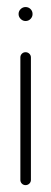

<svg xmlns="http://www.w3.org/2000/svg" viewBox="-20 -539 149 559"><path d="M74.8 -498.1Q74.8 -490 68.9 -483.9Q63 -477.8 54.4 -477.8Q46.3 -477.8 40.2 -483.9Q34.1 -490 34.1 -498.1Q34.1 -506.7 40.2 -512.6Q46.3 -518.5 54.4 -518.5Q63 -518.5 68.9 -512.6Q74.8 -506.7 74.8 -498.1ZM54.4 -387Q60.7 -387 65.4 -382.6Q70 -378.1 70 -371.9V-15.2Q70 -8.9 65.4 -4.4Q60.7 0 54.4 0Q48.1 0 43.7 -4.4Q39.3 -8.9 39.3 -15.2V-371.9Q39.3 -378.1 43.7 -382.6Q48.1 -387 54.4 -387Z"/></svg>

Font: 26F Galaxy Sans Ultra Light
Style: Regular
Weight: 200
Designer: C₂₉H₂₅N₃O₅
Version: Version 1.100